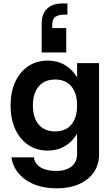

<svg xmlns="http://www.w3.org/2000/svg" viewBox="-20 -852 620 1071"><path d="M349.5 -559.5H212.5V-718.5Q212.5 -777 244 -804.8Q275.5 -832.5 324 -832.5H356V-770.5H340Q306.5 -770.5 289 -758.2Q271.5 -746 271.5 -712.5V-695.5H349.5ZM532.5 -500V10.5Q532.5 66.5 503.2 109Q474 151.5 421 175Q368 198.5 297 198.5Q191.5 198.5 123.5 151Q55.5 103.5 43.5 25.5H169Q173.5 61 206 81.2Q238.5 101.5 292.5 101.5Q348 101.5 379 76.5Q410 51.5 410 6V-106Q384 -61.5 342 -36.8Q300 -12 247 -12Q184.5 -12 137.8 -43.5Q91 -75 65 -131.5Q39 -188 39 -264Q39 -339 65 -395.2Q91 -451.5 137.8 -482.8Q184.5 -514 247 -514Q300 -514 342 -489.2Q384 -464.5 410 -420.5V-500ZM163.5 -264Q163.5 -195 196.2 -157Q229 -119 287.5 -119Q346 -119 378 -157Q410 -195 410 -264Q410 -332 378 -370.2Q346 -408.5 287.5 -408.5Q229 -408.5 196.2 -370.2Q163.5 -332 163.5 -264Z"/></svg>

Font: Overused Grotesk SemiBold
Style: Regular
Weight: 610
Version: Version 0.004